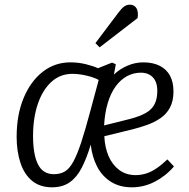

<svg xmlns="http://www.w3.org/2000/svg" viewBox="-20 -785 808 819"><path d="M591 -519Q633 -519 662 -504Q691 -489 705.5 -461.5Q720 -434 720 -395Q720 -354 705 -326Q690 -298 664 -280.5Q638 -263 607 -252Q576 -241 544 -233L425 -204Q427 -157 443 -119.5Q459 -82 488.5 -60Q518 -38 559 -38Q580 -38 602 -44.5Q624 -51 647 -66.5Q670 -82 694 -105L722 -75Q704 -54 683 -37.5Q662 -21 639.5 -9.5Q617 2 592.5 8Q568 14 543 14Q490 14 452.5 -10Q415 -34 394 -75Q373 -116 367 -168Q350 -111 329 -70Q308 -29 277.5 -7.5Q247 14 202 14Q150 14 116.5 -14Q83 -42 67 -91Q51 -140 51 -201Q51 -296 81 -367.5Q111 -439 162.5 -479Q214 -519 280 -519Q315 -519 347 -511Q379 -503 398 -494L458 -518L474 -511L466 -467Q491 -491 524 -505Q557 -519 591 -519ZM210 -42Q237 -42 256.5 -53.5Q276 -65 292.5 -95Q309 -125 326.5 -178Q344 -231 366 -314L401 -444Q381 -455 349 -462.5Q317 -470 289 -470Q237 -470 199.5 -436Q162 -402 141.5 -342Q121 -282 121 -205Q121 -126 142 -84Q163 -42 210 -42ZM651 -397Q651 -422 643 -439Q635 -456 619 -465.5Q603 -475 581 -475Q549 -475 521.5 -460Q494 -445 473 -416Q452 -387 439.5 -345Q427 -303 424 -250L536 -278Q577 -289 602.5 -303.5Q628 -318 639.5 -341Q651 -364 651 -397ZM485 -731Q499 -750 510 -757.5Q521 -765 534 -765Q553 -765 562 -750Q571 -735 567 -708L405 -583L387 -601Z"/></svg>

Font: Literata 18pt Light
Style: Italic
Weight: 300
Italic angle: -2°
Designer: Latin by Veronika Burian and Jose Scaglione. Greek by Irene Vlachou. Cyrillic by Vera Evstafieva
Foundry: TypeTogether
Version: Version 3.103;gftools[0.9.29]